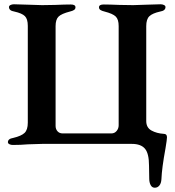

<svg xmlns="http://www.w3.org/2000/svg" viewBox="-20 -673 820 898"><path d="M678 162 677 102Q677 45 658 22.5Q639 0 597 0H177Q155 0 111 2Q77 5 40 5Q31 5 24 1.5Q17 -2 17 -8Q17 -24 42 -28Q80 -37 95 -51.5Q110 -66 110 -99V-552Q110 -584 96.5 -597.5Q83 -611 47 -619Q22 -623 22 -640Q22 -646 29 -649.5Q36 -653 45 -653Q67 -653 113 -651Q155 -649 177 -649L238 -650Q284 -652 311 -652Q333 -652 333 -639Q333 -631 326.5 -626.5Q320 -622 307 -619Q268 -609 254 -595.5Q240 -582 240 -551V-84Q240 -69 249 -59Q258 -49 273 -49H501Q516 -49 525.5 -60.5Q535 -72 535 -87V-551Q535 -582 521.5 -595.5Q508 -609 469 -619Q456 -622 449.5 -626.5Q443 -631 443 -639Q443 -652 465 -652Q491 -652 539 -650L603 -649Q622 -649 664 -651Q708 -653 731 -653Q740 -653 747 -649.5Q754 -646 754 -640Q754 -623 729 -619Q693 -611 678.5 -597Q664 -583 664 -551V-107Q664 -76 688.5 -62.5Q713 -49 746 -47Q761 -47 761 -31Q761 -21 754 21Q737 113 735 165Q734 184 725.5 194.5Q717 205 704 205Q691 205 684.5 192.5Q678 180 678 162Z"/></svg>

Font: EB Garamond SemiBold
Style: Regular
Weight: 600
Designer: Georg Duffner and Octavio Pardo
Foundry: Georg Duffner
Version: Version 1.000